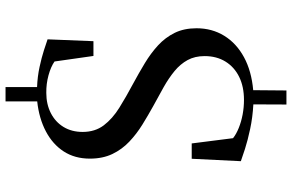

<svg xmlns="http://www.w3.org/2000/svg" viewBox="-196 -706 1029 676"><g transform="rotate(-90 318.0 -367.5)"><path d="M288.5 127 289 10.5Q243 8 202.2 -0.8Q161.5 -9.5 132 -19Q102.5 -28.5 89 -33.5L97.5 -206.5H151.5L170 -61Q184.5 -49.5 206.2 -40.8Q228 -32 253.5 -27.2Q279 -22.5 304.5 -22.5Q351.5 -22.5 386 -39.5Q420.5 -56.5 439.8 -87.8Q459 -119 459 -161Q459 -195.5 445 -221Q431 -246.5 406.5 -266.8Q382 -287 350.2 -305Q318.5 -323 283 -342Q250.5 -360 217.8 -380.2Q185 -400.5 157.8 -426.2Q130.5 -452 114.2 -486Q98 -520 98 -565Q98 -618 123.2 -657Q148.5 -696 194 -720Q239.5 -744 299.5 -750.5V-862H350V-751Q387.5 -749.5 420.8 -742.2Q454 -735 479.5 -726.8Q505 -718.5 518 -714L511.5 -552.5H459.5L440 -689.5Q421.5 -702.5 391.2 -710.8Q361 -719 329.5 -718.5Q289.5 -718.5 258.2 -702.5Q227 -686.5 209.5 -657.8Q192 -629 192 -590.5Q192 -547 215.2 -516.2Q238.5 -485.5 277 -461.5Q315.5 -437.5 361.5 -413Q399.5 -392.5 434.2 -371.5Q469 -350.5 496.8 -325Q524.5 -299.5 540.8 -266.5Q557 -233.5 557 -189.5Q557 -135 530.5 -92Q504 -49 455.2 -22.5Q406.5 4 339 10L338 127Z"/></g></svg>

Font: Merriweather 120pt
Style: Regular
Weight: 400
Version: Version 2.100